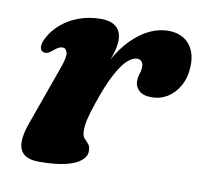

<svg xmlns="http://www.w3.org/2000/svg" viewBox="-62 -545 661 625"><g transform="rotate(10 268.5 -232.5)"><path d="M55.1 -341Q46.8 -345.3 46.4 -356.9Q45.9 -368.5 55.2 -386.3Q69.9 -414.3 95 -435.2Q120.1 -456.1 152.8 -467.7Q185.5 -479.4 223.3 -479.4Q257.2 -479.4 274.4 -464.2Q291.6 -449.1 291.6 -420.3Q291.6 -401 284 -376.7Q276.4 -352.4 266.1 -326.2Q255.9 -300.1 247.4 -275Q238.9 -250 237.5 -229.3L228.1 -231.9Q245.9 -298.6 271.4 -345.8Q296.9 -393.1 326.5 -422.5Q356.2 -452 386.7 -465.7Q417.3 -479.4 445.2 -479.4Q490.5 -479.4 514.6 -451.8Q538.7 -424.2 537.1 -379.2Q535.9 -340.7 520.5 -313.2Q505.2 -285.7 481.5 -271.2Q457.9 -256.7 430.7 -256.7Q400.3 -256.7 387.1 -269.9Q374 -283 374 -299.3Q374 -312.5 378.1 -324.7Q382.2 -336.8 382.2 -349.2Q382.2 -360 376.7 -366.2Q371.3 -372.3 361.7 -372.3Q346.7 -372.3 329.3 -356.1Q311.9 -339.9 292.8 -303.8Q273.7 -267.8 253.3 -207.6Q241.1 -172.3 236.1 -150.7Q231.2 -129.2 231.2 -111.4Q231.2 -94.9 238.1 -87.1Q245.1 -79.4 252.1 -71.8Q259.1 -64.3 259.1 -48.1Q259.1 -30.5 242 -16.3Q225 -2.2 190.9 5.7Q156.9 13.6 105.1 13.6Q70.7 13.6 54.5 -0.4Q38.3 -14.4 38.2 -40.7Q38 -67 51.7 -103.9L122.6 -302.1Q135.7 -337.9 131.8 -352Q127.8 -366.1 116.6 -366.1Q110.3 -366.1 103.5 -362.8Q96.7 -359.4 86.6 -350.4Q75.8 -341.6 68.8 -339.8Q61.8 -337.9 55.1 -341Z"/></g></svg>

Font: Fraunces
Style: Italic
Weight: 900
Italic angle: -16°
Version: Version 1.000;[0bf87f6ff]